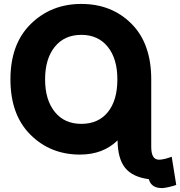

<svg xmlns="http://www.w3.org/2000/svg" viewBox="-20 -750 915 975"><path d="M576 -347Q576 -452 527 -512.5Q478 -573 393 -573Q307 -573 258 -512Q209 -451 209 -347Q209 -243 258 -182Q307 -121 393 -121Q479 -121 527.5 -180.5Q576 -240 576 -347ZM736 160Q653 149 615.5 102.5Q578 56 577 -37Q503 35 386 35Q236 35 134.5 -66Q33 -167 33 -347Q33 -527 136.5 -628.5Q240 -730 393 -730Q547 -730 647.5 -629.5Q748 -529 748 -347V-4Q748 61 787 61Q811 61 852 46L875 189Q837 202 807 205Q748 207 736 160Z"/></svg>

Font: Repo
Style: ExtraBold
Weight: 800
Designer: Stefan Peev
Foundry: Context Ltd
Version: Version 001.000